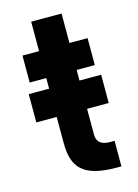

<svg xmlns="http://www.w3.org/2000/svg" viewBox="-103 -704 551 769"><g transform="rotate(-15 172.5 -319.5)"><path d="M104 -412.1V-368.2H19.5V-251H104V-143.1C104 -41.5 144.5 7.3 284.2 7.3H303.2V-98.6H284.2C262.2 -98.6 230 -103.5 230 -145V-251H319.8V-368.2H230V-412.1H305.2V-523.9H230V-646H104V-523.9H35.2V-412.1Z"/></g></svg>

Font: Tuffy
Style: Bold
Weight: 700
Designer: Thatcher Ulrich, Karoly Barta, Michael Everson
Version: Version 001.270